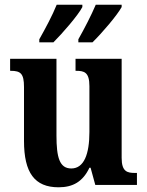

<svg xmlns="http://www.w3.org/2000/svg" viewBox="-20 -786 624 816"><path d="M313 -619V-606H373C413 -645 478 -721 497 -756V-766H387C368 -721 339 -665 313 -619ZM147 -619V-606H207C246 -645 312 -721 330 -756V-766H221C203 -721 173 -665 147 -619ZM229 10C290 10 332 -14 360 -73H365L385 0H562V-51H554C521 -51 497 -56 497 -115V-536H301V-485H304C338 -485 360 -479 360 -420V-225C360 -131 337 -70 283 -70C233 -70 220 -117 220 -210V-536H23V-485H26C68 -485 82 -473 82 -416V-187C82 -52 127 10 229 10Z"/></svg>

Font: Noto Serif Georgian Condensed Bold
Style: Regular
Weight: 700
Width: 3
Designer: Monotype Design Team, Akaki Razmadze
Foundry: Google LLC
Version: Version 2.003